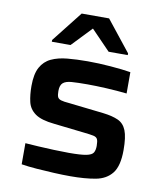

<svg xmlns="http://www.w3.org/2000/svg" viewBox="-83 -793 738 869"><g transform="rotate(10 286.5 -359.0)"><path d="M299 8Q264 8 223.5 6Q183 4 143.5 1Q104 -2 73 -7V-104Q98 -102 133 -100Q168 -98 205.5 -96.5Q243 -95 274 -95Q329 -95 354 -100Q379 -105 386 -116.5Q393 -128 393 -148Q393 -169 388.5 -178.5Q384 -188 369.5 -191Q355 -194 327 -197L186 -213Q126 -219 98 -239Q70 -259 62.5 -291Q55 -323 55 -364Q55 -419 72 -450Q89 -481 120 -495.5Q151 -510 193.5 -514Q236 -518 287 -518Q337 -518 393 -513.5Q449 -509 485 -503V-405Q439 -410 390.5 -412.5Q342 -415 304 -415Q259 -415 231.5 -413Q204 -411 191.5 -400Q179 -389 179 -363Q179 -345 182.5 -336Q186 -327 198.5 -323Q211 -319 238 -317L397 -299Q439 -294 465.5 -282Q492 -270 504 -240Q516 -210 516 -150Q516 -77 489.5 -43.5Q463 -10 414.5 -1Q366 8 299 8ZM111 -577V-585L222 -726H348L460 -585V-577H372L284 -668L197 -577Z"/></g></svg>

Font: Saira Expanded SemiBold
Style: Regular
Weight: 600
Width: 7
Designer: Hector Gatti with collaboration of the Omnibus-Type team
Foundry: Omnibus-Type
Version: Version 1.100; ttfautohint (v1.8.3)